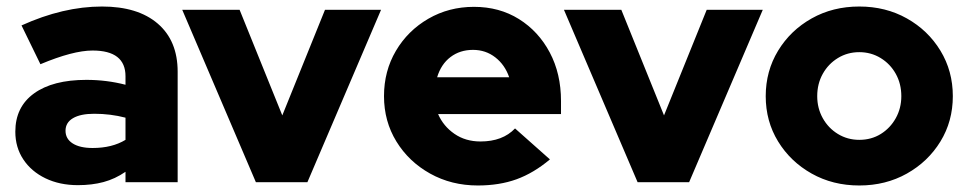

<svg xmlns="http://www.w3.org/2000/svg" viewBox="-20 -559 2969 589"><path d="M219 9Q163 9 119.5 -12Q76 -33 51.5 -70Q27 -107 27 -155Q27 -231 84.5 -272.5Q142 -314 245 -314Q307 -314 365 -299V-325Q365 -404 264 -404Q204 -404 104 -362L46 -481Q174 -539 293 -539Q403 -539 464 -486.5Q525 -434 525 -339V0H365V-32Q333 -10 297.5 -0.5Q262 9 219 9ZM181 -158Q181 -133 203 -119Q225 -105 264 -105Q324 -105 365 -130V-198Q319 -210 269 -210Q227 -210 204 -196.5Q181 -183 181 -158Z M765 0 539 -529H715L846 -205L977 -529H1149L923 0Z M1446 10Q1365 10 1299.5 -26.5Q1234 -63 1196 -125Q1158 -187 1158 -264Q1158 -341 1194.5 -403Q1231 -465 1294 -501.5Q1357 -538 1434 -538Q1512 -538 1572 -500.5Q1632 -463 1666.5 -398Q1701 -333 1701 -249V-209H1324Q1340 -172 1374 -148.5Q1408 -125 1454 -125Q1522 -125 1560 -165L1667 -70Q1617 -28 1564.5 -9Q1512 10 1446 10ZM1321 -322H1542Q1529 -360 1499.5 -383Q1470 -406 1431 -406Q1391 -406 1362 -384Q1333 -362 1321 -322Z M1936 0 1710 -529H1886L2017 -205L2148 -529H2320L2094 0Z M2616 10Q2535 10 2470 -26.5Q2405 -63 2367 -125Q2329 -187 2329 -264Q2329 -341 2367 -403.5Q2405 -466 2470 -502.5Q2535 -539 2616 -539Q2697 -539 2762 -502.5Q2827 -466 2865 -403.5Q2903 -341 2903 -264Q2903 -187 2865 -125Q2827 -63 2762 -26.5Q2697 10 2616 10ZM2616 -130Q2653 -130 2682 -148Q2711 -166 2728 -196.5Q2745 -227 2745 -264Q2745 -302 2728 -332.5Q2711 -363 2681.5 -381Q2652 -399 2616 -399Q2580 -399 2550.5 -381Q2521 -363 2504 -332.5Q2487 -302 2487 -264Q2487 -227 2504 -196.5Q2521 -166 2550.5 -148Q2580 -130 2616 -130Z"/></svg>

Font: Red Hat Display Black
Style: Regular
Weight: 900
Designer: Pentagram, MCKL
Foundry: Pentagram, MCKL
Version: Version 1.023; ttfautohint (v1.8.3)